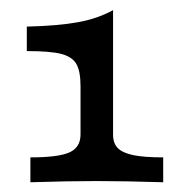

<svg xmlns="http://www.w3.org/2000/svg" viewBox="-20 -718 355 386"><path d="M141.9 -447.6V-544.4Q141.9 -575 133.5 -589.5Q125 -604 102.8 -609.7Q80.6 -615.3 33.9 -615.3V-664.5Q97.6 -666.1 137.1 -673.4Q176.6 -680.6 207.3 -697.6V-447.6Q207.3 -429.8 216.9 -420.2Q226.6 -410.5 248.4 -406Q270.2 -401.6 308.1 -401.6V-351.6Q230.6 -354 174.2 -354Q118.5 -354 41.1 -351.6V-401.6Q97.6 -401.6 119.8 -411.7Q141.9 -421.8 141.9 -447.6Z"/></svg>

Font: Playfair Micro SmCond SmLight
Style: Regular
Weight: 360
Width: 4
Designer: Claus Eggers Sørensen
Foundry: Claus Eggers Sørensen
Version: Version 2.100;Glyphs 3.2 (3219)